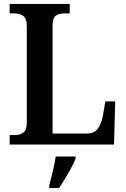

<svg xmlns="http://www.w3.org/2000/svg" viewBox="-20 -734 638 975"><path d="M29 0V-48H57Q80 -48 98 -60.5Q116 -73 116 -111V-601Q116 -641 97.5 -653.5Q79 -666 53 -666H29V-714H334V-666H308Q279 -666 263 -654Q247 -642 247 -605V-56H423Q458 -56 476 -80Q494 -104 502 -144L515 -219H565L559 0ZM230 208Q238 177 248 136Q258 95 263 61H364V71Q356 92 341.5 119Q327 146 310.5 173Q294 200 280 221H230Z"/></svg>

Font: Noto Serif Myanmar SemiCondensed SemiBold
Style: Regular
Weight: 600
Width: 4
Designer: Ben Mitchell and the Monotype Design Team
Foundry: Monotype Imaging Inc.
Version: Version 2.106; ttfautohint (v1.8.4.7-5d5b)